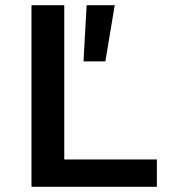

<svg xmlns="http://www.w3.org/2000/svg" viewBox="-20 -718 690 738"><path d="M101 0V-698H227V-105H583V0ZM301 -482 313 -698H421L385 -482Z"/></svg>

Font: Azeret Mono Thin Medium
Style: Regular
Weight: 500
Version: Version 1.002